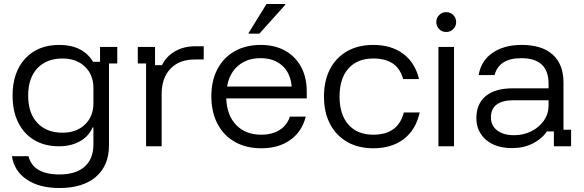

<svg xmlns="http://www.w3.org/2000/svg" viewBox="-20 -736 2940 966"><path d="M279.2 210Q178.3 210 115 167.5Q51.7 125 40 50H123.3Q146.7 141.7 279.2 141.7Q361.7 141.7 405.8 102.5Q450 63.3 450 -10V-95H445.8Q426.7 -50 381.7 -25Q336.7 0 276.7 0Q205 0 152.5 -31.2Q100 -62.5 71.7 -119.6Q43.3 -176.7 43.3 -255Q43.3 -372.5 106.7 -441.2Q170 -510 278.3 -510Q338.3 -510 380.8 -488.3Q423.3 -466.7 448.3 -425H483.3V-500H570V-416.7H528.3V-4.2Q528.3 96.7 462.9 153.3Q397.5 210 279.2 210ZM295 -68.3Q364.2 -68.3 407.1 -109.2Q450 -150 450 -216.7V-293.3Q450 -360 407.1 -400.8Q364.2 -441.7 295 -441.7Q214.2 -441.7 167.9 -392.5Q121.7 -343.3 121.7 -255Q121.7 -166.7 167.9 -117.5Q214.2 -68.3 295 -68.3Z M715 0V-416.7H673.3V-500H760V-408.3H795Q816.7 -452.5 860.4 -477.9Q904.2 -503.3 964.2 -503.3H1005V-436.7H960Q881.7 -436.7 837.5 -390Q793.3 -343.3 793.3 -263.3V0Z M1295 10Q1218.3 10 1161.7 -22.1Q1105 -54.2 1074.2 -113.3Q1043.3 -172.5 1043.3 -251.7Q1043.3 -330.8 1074.2 -388.8Q1105 -446.7 1160.8 -478.3Q1216.7 -510 1291.7 -510Q1362.5 -510 1414.2 -481.2Q1465.8 -452.5 1494.6 -400Q1523.3 -347.5 1523.3 -275.8V-240.8H1118.3Q1121.7 -155 1168.8 -106.7Q1215.8 -58.3 1294.2 -58.3Q1348.3 -58.3 1386.2 -81.7Q1424.2 -105 1438.3 -149.2H1518.3Q1499.2 -73.3 1440.4 -31.7Q1381.7 10 1295 10ZM1122.5 -300.8H1447.5Q1441.7 -368.3 1400 -405.8Q1358.3 -443.3 1290.8 -443.3Q1223.3 -443.3 1178.8 -405.8Q1134.2 -368.3 1122.5 -300.8ZM1230.8 -566.7V-570L1320.8 -715.8H1415.8V-712.5L1285 -566.7Z M1858.3 10Q1782.5 10 1726.7 -22.1Q1670.8 -54.2 1640.4 -112.5Q1610 -170.8 1610 -250Q1610 -329.2 1640 -387.5Q1670 -445.8 1725.8 -477.9Q1781.7 -510 1858.3 -510Q1947.5 -510 2007.5 -466.2Q2067.5 -422.5 2088.3 -338.3H2008.3Q1993.3 -391.7 1955.8 -416.7Q1918.3 -441.7 1858.3 -441.7Q1777.5 -441.7 1732.9 -391.2Q1688.3 -340.8 1688.3 -250Q1688.3 -160 1732.9 -109.2Q1777.5 -58.3 1858.3 -58.3Q1983.3 -58.3 2011.7 -170H2091.7Q2071.7 -81.7 2010.8 -35.8Q1950 10 1858.3 10Z M2185.8 0V-500H2264.2V0ZM2225 -575Q2204.2 -575 2189.6 -589.6Q2175 -604.2 2175 -625Q2175 -645.8 2189.6 -660.4Q2204.2 -675 2225 -675Q2245.8 -675 2260.4 -660.4Q2275 -645.8 2275 -625Q2275 -604.2 2260.4 -589.6Q2245.8 -575 2225 -575Z M2556.7 9.2Q2473.3 9.2 2425 -32.9Q2376.7 -75 2376.7 -141.7Q2376.7 -213.3 2423.8 -252.5Q2470.8 -291.7 2560 -291.7H2740V-315Q2740 -443.3 2602.5 -443.3Q2490.8 -443.3 2468.3 -358.3H2388.3Q2400 -430 2457.9 -470Q2515.8 -510 2605 -510Q2706.7 -510 2760.8 -461.2Q2815 -412.5 2815 -320.8V-83.3H2853.3V0H2766.7V-75H2731.7Q2705.8 -36.7 2660 -13.8Q2614.2 9.2 2556.7 9.2ZM2566.7 -55.8Q2614.2 -55.8 2653.8 -75.8Q2693.3 -95.8 2716.7 -129.6Q2740 -163.3 2740 -204.2V-231.7H2565.8Q2450 -231.7 2450 -145Q2450 -104.2 2481.3 -80Q2512.5 -55.8 2566.7 -55.8Z"/></svg>

Font: Funnel Display Light
Style: Regular
Weight: 300
Designer: NORD ID, Kristian Moeller
Foundry: Dicotype
Version: Version 1.000